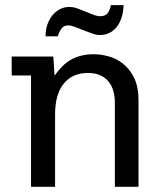

<svg xmlns="http://www.w3.org/2000/svg" viewBox="-20 -717 623 737"><path d="M420.9 0V-322.3Q420.9 -377.4 393.8 -407.2Q366.7 -437 317.4 -437Q258.3 -437 224.9 -396.2Q191.4 -355.5 191.4 -277.3V0H99.1V-427.2H24.9V-500H184.6L189.5 -426.8Q204.1 -446.8 219.2 -462.2Q234.4 -477.5 252.4 -487.8Q270.5 -498 292 -503.4Q313.5 -508.8 339.8 -508.8Q366.7 -508.8 396.7 -500.7Q426.8 -492.7 452.4 -472.4Q478 -452.1 494.9 -418Q511.7 -383.8 511.7 -331.1V0ZM363.8 -582.5Q350.6 -582.5 333.7 -588.4Q316.9 -594.2 299.8 -601.1Q282.7 -607.9 267.6 -613.8Q252.4 -619.6 242.7 -619.6Q227.1 -619.6 218.3 -610.1Q209.5 -600.6 201.7 -577.6H154.8Q154.8 -602.5 162.1 -623.3Q169.4 -644 181.9 -658.9Q194.3 -673.8 210.9 -682.1Q227.5 -690.4 245.6 -690.4Q260.7 -690.4 276.6 -684.8Q292.5 -679.2 307.9 -672.6Q323.2 -666 338.1 -660.4Q353 -654.8 366.2 -654.8Q383.3 -654.8 392.6 -665.8Q401.9 -676.8 405.8 -697.3H454.6Q453.1 -667 445.3 -645.5Q437.5 -624 425 -609.9Q412.6 -595.7 396.7 -589.1Q380.9 -582.5 363.8 -582.5Z"/></svg>

Font: Shanti
Style: Regular
Weight: 400
Designer: vernon adams
Foundry: vernon adams
Version: Version 1.000